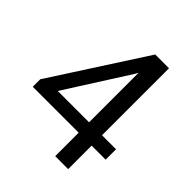

<svg xmlns="http://www.w3.org/2000/svg" viewBox="-197 -834 957 957"><g transform="rotate(45 281.0 -355.5)"><path d="M539.6 -165.5H440.9V0H349.6V-165.5H25.9V-218.3L343.8 -710.9H418H440.9V-238.8H539.6ZM349.6 -238.8V-587.9L338.9 -568.8L128.9 -238.8Z"/></g></svg>

Font: Heebo
Style: Regular
Weight: 400
Designer: Oded Ezer
Foundry: Meir Sadan
Version: Version 2.001; ttfautohint (v1.5.14-ce02) -l 8 -r 50 -G 200 